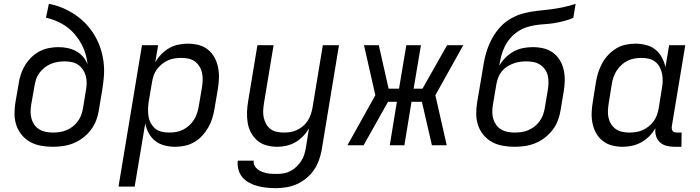

<svg xmlns="http://www.w3.org/2000/svg" viewBox="-20 -755 3640 998"><path d="M254 8Q223 8 193 2.5Q163 -3 138 -16.5Q113 -30 94 -52.5Q75 -75 65.5 -102.5Q56 -130 55.5 -160.5Q55 -191 60 -222L77 -319Q80 -343 88 -367.5Q96 -392 109.5 -414.5Q123 -437 142 -456Q161 -475 184.5 -487.5Q208 -500 233.5 -505Q259 -510 283 -510Q308 -510 332 -505Q356 -500 376.5 -488.5Q397 -477 412 -459.5Q427 -442 435 -420Q431 -465 413.5 -505Q396 -545 368 -577.5Q340 -610 302 -631.5Q264 -653 219 -663L234 -735Q272 -728 306 -713.5Q340 -699 370.5 -678.5Q401 -658 426 -631.5Q451 -605 470 -574Q489 -543 501 -508Q513 -473 518 -435Q523 -397 520 -358Q517 -319 510 -279L494 -183Q490 -156 480 -129.5Q470 -103 452.5 -80Q435 -57 411.5 -39Q388 -21 362 -10.5Q336 0 308.5 4Q281 8 254 8ZM255 -66Q273 -66 290.5 -68.5Q308 -71 326 -78.5Q344 -86 359 -98Q374 -110 385.5 -126Q397 -142 403 -159.5Q409 -177 412 -195L426 -282Q430 -301 430.5 -320.5Q431 -340 426.5 -358Q422 -376 412 -391.5Q402 -407 387.5 -417.5Q373 -428 354.5 -432Q336 -436 316 -436Q298 -436 280 -433Q262 -430 244.5 -423Q227 -416 211.5 -403.5Q196 -391 184.5 -375.5Q173 -360 167.5 -342.5Q162 -325 159 -307L142 -210Q139 -191 139 -172.5Q139 -154 144 -137Q149 -120 159.5 -105.5Q170 -91 185 -82Q200 -73 218 -69.5Q236 -66 255 -66Z M596 215 718 -520H802L787 -431Q800 -454 818.5 -473Q837 -492 859.5 -505Q882 -518 907 -523Q932 -528 956 -528Q985 -528 1012.5 -521Q1040 -514 1061 -497Q1082 -480 1095 -456Q1108 -432 1113.5 -404.5Q1119 -377 1118 -348Q1117 -319 1112 -290L1095 -190Q1091 -165 1083.5 -140.5Q1076 -116 1063 -93Q1050 -70 1031.5 -50Q1013 -30 990 -16.5Q967 -3 941.5 2.5Q916 8 891 8Q862 8 835 1Q808 -6 787 -22.5Q766 -39 753 -63Q740 -87 735 -114L680 215ZM859 -66Q877 -66 895.5 -69Q914 -72 931 -80.5Q948 -89 963 -102.5Q978 -116 988 -132Q998 -148 1004 -166Q1010 -184 1013 -202L1030 -302Q1033 -321 1033.5 -340Q1034 -359 1030 -377Q1026 -395 1016.5 -410Q1007 -425 993 -435.5Q979 -446 960.5 -450Q942 -454 923 -454Q906 -454 888 -451.5Q870 -449 853.5 -441.5Q837 -434 822 -422Q807 -410 795.5 -394.5Q784 -379 778.5 -362Q773 -345 770 -327L753 -227Q750 -207 749.5 -187.5Q749 -168 752 -149.5Q755 -131 764 -114.5Q773 -98 787 -86.5Q801 -75 820 -70.5Q839 -66 859 -66Z M1414 223Q1389 223 1365.5 220.5Q1342 218 1319 212Q1296 206 1275.5 195Q1255 184 1240.5 167Q1226 150 1219.5 127Q1213 104 1216 80H1299Q1297 94 1303 105.5Q1309 117 1319 125Q1329 133 1341 137.5Q1353 142 1366 145Q1379 148 1392.5 148.5Q1406 149 1420 149Q1437 149 1455 146Q1473 143 1490 134Q1507 125 1521 111.5Q1535 98 1545.5 82Q1556 66 1561.5 48.5Q1567 31 1570 13L1586 -88Q1574 -66 1555.5 -47Q1537 -28 1515 -15.5Q1493 -3 1469 2.5Q1445 8 1421 8Q1392 8 1365 0.5Q1338 -7 1318 -24Q1298 -41 1285 -65Q1272 -89 1267.5 -116.5Q1263 -144 1264 -172.5Q1265 -201 1270 -230L1318 -520H1402L1352 -218Q1349 -199 1348 -180Q1347 -161 1351 -143.5Q1355 -126 1363.5 -110.5Q1372 -95 1386 -84.5Q1400 -74 1418 -70Q1436 -66 1455 -66Q1472 -66 1489 -68.5Q1506 -71 1523 -79Q1540 -87 1554.5 -99Q1569 -111 1579 -126.5Q1589 -142 1595 -159Q1601 -176 1604 -193L1658 -520H1742L1652 25Q1647 52 1637.5 78.5Q1628 105 1611.5 129Q1595 153 1571.5 172Q1548 191 1522 202.5Q1496 214 1468.5 218.5Q1441 223 1414 223Z M1786 0 1931 -260 1872 -520H1949L2000 -294H2054L2092 -520H2168L2130 -294H2176L2304 -520H2388L2243 -260L2302 0H2225L2173 -226H2119L2082 0H2006L2043 -226H1997L1870 0Z M2654 8Q2623 8 2593 2.5Q2563 -3 2538 -16.5Q2513 -30 2494 -52.5Q2475 -75 2465.5 -102.5Q2456 -130 2455.5 -160.5Q2455 -191 2460 -222L2484 -363Q2489 -397 2495 -430Q2501 -463 2512 -496Q2523 -529 2540.5 -560Q2558 -591 2582.5 -617Q2607 -643 2639 -660.5Q2671 -678 2704.5 -686.5Q2738 -695 2771.5 -698.5Q2805 -702 2838 -706Q2871 -710 2905 -717Q2939 -724 2972 -735L2960 -662Q2936 -652 2911 -645.5Q2886 -639 2861.5 -635Q2837 -631 2813 -629.5Q2789 -628 2764.5 -624.5Q2740 -621 2715 -612.5Q2690 -604 2668.5 -589Q2647 -574 2630 -553.5Q2613 -533 2602 -509.5Q2591 -486 2585 -462Q2579 -438 2575 -413Q2588 -436 2607.5 -455.5Q2627 -475 2650 -487.5Q2673 -500 2698.5 -505Q2724 -510 2749 -510Q2778 -510 2805.5 -503.5Q2833 -497 2854.5 -481Q2876 -465 2890 -442Q2904 -419 2910 -392Q2916 -365 2915.5 -336.5Q2915 -308 2910 -279L2894 -183Q2890 -156 2880 -129.5Q2870 -103 2852.5 -80Q2835 -57 2811.5 -39Q2788 -21 2762 -10.5Q2736 0 2708.5 4Q2681 8 2654 8ZM2655 -66Q2673 -66 2690.5 -68.5Q2708 -71 2726 -78.5Q2744 -86 2759 -98Q2774 -110 2785.5 -126Q2797 -142 2803 -159.5Q2809 -177 2812 -195L2828 -291Q2831 -310 2831 -329Q2831 -348 2826.5 -365Q2822 -382 2811.5 -396Q2801 -410 2786 -419.5Q2771 -429 2753 -432.5Q2735 -436 2716 -436Q2699 -436 2681.5 -433.5Q2664 -431 2647 -424.5Q2630 -418 2614 -407.5Q2598 -397 2586.5 -382Q2575 -367 2569 -350.5Q2563 -334 2560 -316L2542 -210Q2539 -191 2539 -172.5Q2539 -154 2544 -137Q2549 -120 2559.5 -105.5Q2570 -91 2585 -82Q2600 -73 2618 -69.5Q2636 -66 2655 -66Z M3217 8Q3188 8 3161 1Q3134 -6 3112.5 -23Q3091 -40 3078 -64Q3065 -88 3059.5 -115.5Q3054 -143 3055.5 -172Q3057 -201 3062 -230L3078 -330Q3082 -355 3090 -379.5Q3098 -404 3110.5 -427Q3123 -450 3142 -470Q3161 -490 3183.5 -503.5Q3206 -517 3231.5 -522.5Q3257 -528 3282 -528Q3311 -528 3338.5 -521Q3366 -514 3386.5 -497.5Q3407 -481 3420 -457Q3433 -433 3439 -406L3458 -520H3542L3472 -98Q3471 -92 3472 -85.5Q3473 -79 3476.5 -74Q3480 -69 3486.5 -67.5Q3493 -66 3500 -66H3523L3522 8H3487Q3465 8 3445 3Q3425 -2 3410.5 -15Q3396 -28 3390 -48Q3384 -68 3387 -89Q3374 -66 3355 -47Q3336 -28 3313.5 -15.5Q3291 -3 3266 2.5Q3241 8 3217 8ZM3251 -66Q3268 -66 3285.5 -68.5Q3303 -71 3320 -78.5Q3337 -86 3352 -98Q3367 -110 3378 -125.5Q3389 -141 3395 -158Q3401 -175 3404 -193L3420 -293Q3424 -313 3424.5 -332.5Q3425 -352 3421.5 -370.5Q3418 -389 3409.5 -405.5Q3401 -422 3386.5 -433.5Q3372 -445 3353.5 -449.5Q3335 -454 3315 -454Q3297 -454 3278.5 -451Q3260 -448 3242.5 -439.5Q3225 -431 3210.5 -417.5Q3196 -404 3185.5 -388Q3175 -372 3169 -354Q3163 -336 3160 -318L3144 -218Q3141 -199 3140 -180Q3139 -161 3143 -143Q3147 -125 3156.5 -110Q3166 -95 3180.5 -84.5Q3195 -74 3213.5 -70Q3232 -66 3251 -66Z"/></svg>

Font: Iosevka Extended
Style: Italic
Weight: 400
Width: 7
Italic angle: -9°
Monospace: yes
Designer: Belleve Invis
Foundry: Belleve Invis
Version: Version 32.5.0; ttfautohint (v1.8.4)